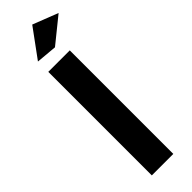

<svg xmlns="http://www.w3.org/2000/svg" viewBox="-323 -971 973 973"><g transform="rotate(-45 163.5 -484.5)"><path d="M79 -742H233V0H79ZM191 -969 327 -916 191 -806 79 -816Z"/></g></svg>

Font: Montserrat SemiBold
Style: Regular
Weight: 600
Designer: Julieta Ulanovsky
Foundry: Julieta Ulanovsky
Version: Version 6.001